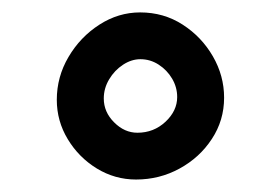

<svg xmlns="http://www.w3.org/2000/svg" viewBox="-20 -841 450 311"><path d="M267 -683.8Q267 -661.5 248 -643.7Q229 -626 202.6 -626Q181.6 -626 164.9 -642.8Q148.1 -659.5 148.1 -681.5Q148.1 -698 156.8 -712.5Q165.5 -727.1 179.2 -736.1Q192.9 -745.1 207.4 -745.1Q223.4 -745.1 237 -736.3Q250.6 -727.5 258.8 -713.6Q267 -699.6 267 -683.8ZM343 -682.7Q343 -718.3 324.8 -749.8Q306.5 -781.4 275.9 -801.1Q245.2 -820.9 207 -820.9Q171.8 -820.9 140.9 -801Q110 -781.1 91 -748.8Q72 -716.6 72 -679.3Q72 -644.9 89.8 -615.5Q107.5 -586.1 136.8 -568.1Q166.1 -550.2 200.4 -550.2Q238.4 -550.2 270.9 -568Q303.5 -585.8 323.2 -616Q343 -646.1 343 -682.7Z"/></svg>

Font: Mikhak VF
Style: Regular
Weight: 100
Designer: Amin Abedi
Version: Version 3.001